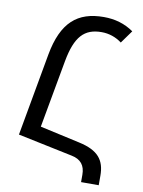

<svg xmlns="http://www.w3.org/2000/svg" viewBox="-90 -786 704 943"><g transform="rotate(10 262.0 -315.0)"><path d="M40 -83 313 -26C359 -17 381 11 381 57V94H469V47C469 -31 435 -75 338 -96L139 -140L200 -477C223 -603 267 -649 353 -649C390 -649 425 -637 454 -615L500 -679C456 -710 406 -724 351 -724C220 -724 144 -660 114 -495Z"/></g></svg>

Font: Noto Sans Armenian SemiCondensed
Style: Regular
Weight: 400
Width: 4
Designer: Monotype Design Team
Foundry: Monotype Imaging Inc.
Version: Version 2.008